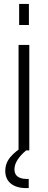

<svg xmlns="http://www.w3.org/2000/svg" viewBox="-20 -770 245 983"><path d="M75 0V-540H130V0ZM78 -642V-750H128V-642ZM114 193Q64 193 35.5 169.8Q7 146.5 7 105Q7 65.5 32.8 34.5Q58.5 3.5 105 -23H114V0Q85.5 23.5 69.8 48.2Q54 73 54 97Q54 122 70.5 134Q87 146 115 146H127V193Z"/></svg>

Font: Mohave Light Light
Style: Regular
Weight: 300
Version: Version 2.003